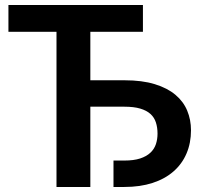

<svg xmlns="http://www.w3.org/2000/svg" viewBox="-20 -743 792 763"><path d="M548 -723V-616.5H339V-424H474.5Q545 -424 595.2 -408.5Q645.5 -393 677.2 -366.2Q709 -339.5 724 -303.2Q739 -267 739 -225.5Q739 -174.5 721.2 -133Q703.5 -91.5 669.5 -61.8Q635.5 -32 586.2 -16Q537 0 474 0H431V-105H474Q511.5 -105 536.8 -113.2Q562 -121.5 577.5 -136Q593 -150.5 599.5 -170Q606 -189.5 606 -212Q606 -236.5 599.5 -256.5Q593 -276.5 577.8 -290.2Q562.5 -304 537.2 -311.5Q512 -319 474.5 -319H339V0H204.5V-616.5H13.5V-723Z"/></svg>

Font: Lato
Style: Bold
Weight: 700
Designer: Lukasz Dziedzic
Foundry: tyPoland Lukasz Dziedzic
Version: Version 2.007; 2014-02-27